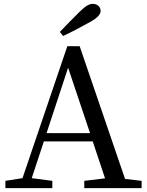

<svg xmlns="http://www.w3.org/2000/svg" viewBox="-20 -978 766 998"><path d="M308 -791C354 -812 401 -838 447 -863C487 -885 503 -903 503 -922C503 -944 484 -958 462 -958C443 -958 425 -947 394 -917C361 -884 326 -849 291 -812ZM222 -286 334 -626 448 -286ZM630 -48 394 -738H330L97 -52L8 -38V0H252V-38L145 -52L208 -243H462L526 -51L418 -38V0H716V-38Z"/></svg>

Font: Noto Serif SC Medium
Style: Regular
Weight: 500
Designer: Ryoko NISHIZUKA 西塚涼子 (kana & ideographs); Frank Grießhammer (Latin, Greek & Cyrillic); Wenlong ZHANG 张文龙 (bopomofo); San
Foundry: Adobe Systems Incorporated
Version: Version 1.001;PS 1.001;hotconv 16.6.54;makeotf.lib2.5.65590